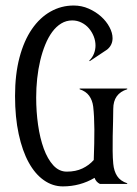

<svg xmlns="http://www.w3.org/2000/svg" viewBox="-20 -663 494 692"><path d="M301.8 -444.8Q313.5 -456.1 318.8 -470.2Q324.2 -484.4 324.2 -499Q324.2 -515.6 317.9 -531.7Q311.5 -547.9 300.5 -560.8Q289.6 -573.7 273.9 -581.5Q258.3 -589.4 240.2 -589.4Q218.8 -589.4 200.7 -578.4Q182.6 -567.4 168.2 -547.9Q153.8 -528.3 143.1 -502Q132.3 -475.6 125 -444.8Q117.7 -414.1 114 -379.9Q110.4 -345.7 110.4 -311.5Q110.4 -260.7 117.2 -212.9Q124 -165 137.7 -127.4Q151.4 -89.8 172.1 -67.1Q192.9 -44.4 220.7 -44.4Q252.9 -44.4 277.1 -55.9Q301.3 -67.4 317.9 -86.4Q320.3 -149.4 320.1 -197Q319.8 -244.6 315.9 -278.8Q313 -301.8 301.3 -317.9Q289.6 -334 267.1 -341.3V-343.8H438.5V-341.3Q388.2 -325.7 388.2 -270.5Q388.2 -251 387.5 -225.1Q386.7 -199.2 386.2 -172.1Q385.7 -145 386 -119.1Q386.2 -93.3 388.2 -72.8Q390.6 -46.4 402.1 -28.6Q413.6 -10.7 438.5 -2.4V0H340.3Q326.2 -6.8 320.8 -22Q268.6 8.8 206.5 8.8Q169.9 8.8 138.2 -13.4Q106.4 -35.6 83.5 -77.4Q60.5 -119.1 47.4 -179.7Q34.2 -240.2 34.2 -316.9Q34.2 -395 50.3 -455.8Q66.4 -516.6 95 -558.1Q123.5 -599.6 162.1 -621.3Q200.7 -643.1 245.6 -643.1Q274.4 -643.1 299.8 -631.8Q325.2 -620.6 344.2 -603.5Q363.3 -586.4 374.5 -565.4Q385.7 -544.4 385.7 -525.4Q385.7 -500.5 366.2 -484.4L303.2 -442.4Z"/></svg>

Font: Smythe
Style: Regular
Weight: 400
Version: Version 1.000